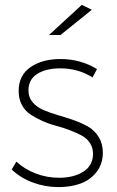

<svg xmlns="http://www.w3.org/2000/svg" viewBox="-20 -763 477 784"><path d="M27.8 -70.8 46.9 -103Q80.6 -71.8 126.2 -54.4Q171.9 -37.1 221.2 -37.1Q279.8 -37.1 318.8 -61Q357.9 -85 359.9 -131.8Q360.4 -158.2 347.9 -178Q335.4 -197.8 314.2 -209.2Q293 -220.7 265.6 -231.2Q238.3 -241.7 209.5 -249.3Q180.7 -256.8 153.3 -269Q126 -281.2 104.2 -295.7Q82.5 -310.1 69.3 -334.5Q56.2 -358.9 56.2 -391.1Q56.2 -455.6 104.5 -488.8Q152.8 -522 227.1 -522Q308.6 -522 376 -481L357.9 -446.8Q299.3 -483.9 226.1 -483.9Q168 -483.9 132.1 -461.2Q96.2 -438.5 96.2 -394Q96.2 -365.7 113 -345.7Q129.9 -325.7 156.5 -314.2Q183.1 -302.7 215.6 -293.2Q248 -283.7 280.5 -272.5Q313 -261.2 339.6 -246.1Q366.2 -231 383.1 -203.6Q399.9 -176.3 399.9 -139.2Q399.9 -92.8 373.8 -60.1Q347.7 -27.3 308.1 -13.2Q268.6 1 219.2 1Q164.1 1 113.8 -17.8Q63.5 -36.6 27.8 -70.8ZM180.2 -620.1 314 -743.2 355 -723.1 227.1 -620.1Z"/></svg>

Font: Trueno UltraLight
Style: Regular
Weight: 250
Designer: Julieta Ulanovsky
Foundry: Julieta Ulanovsky
Version: Version 3.001b | FøM Fix